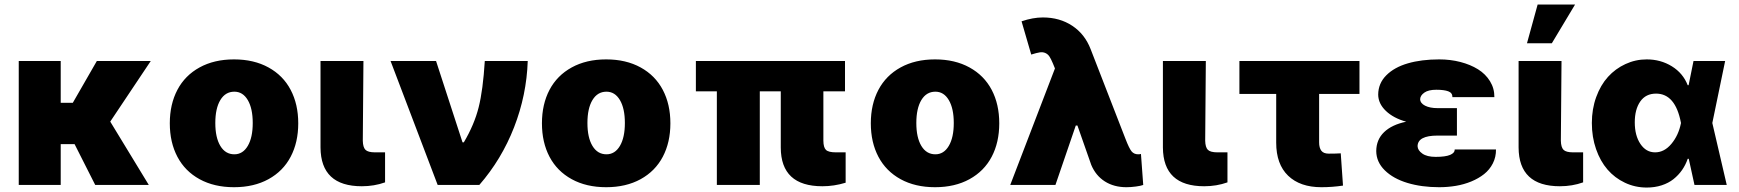

<svg xmlns="http://www.w3.org/2000/svg" viewBox="-20 -814 7652 845"><path d="M247.2 -545.5V-361.5H300.4L406.2 -545.5H643.5L465.2 -278.8L634.9 0H399.1L308.2 -179.7H247.2V0H62.5V-545.5Z M1161.6 -25.4Q1097.3 9.9 1009.9 9.9Q922.6 9.9 858.3 -25.4Q794 -60.7 760.7 -124.1Q727.3 -187.5 727.3 -271.3Q727.3 -355.1 760.7 -418.5Q794 -481.9 858.3 -517.2Q922.6 -552.6 1009.9 -552.6Q1097.3 -552.6 1161.6 -517.2Q1225.9 -481.9 1259.2 -418.5Q1292.6 -355.1 1292.6 -271.3Q1292.6 -187.5 1259.2 -124.1Q1225.9 -60.7 1161.6 -25.4ZM1011.4 -134.9Q1048.7 -134.9 1070.5 -171.9Q1092.3 -208.8 1092.3 -272.7Q1092.3 -336.6 1070.5 -373.6Q1048.7 -410.5 1011.4 -410.5Q971.9 -410.5 949.8 -373.8Q927.6 -337 927.6 -272.7Q927.6 -208.5 949.8 -171.7Q971.9 -134.9 1011.4 -134.9Z M1390.6 -545.5H1579.5L1576.7 -194.6Q1577.4 -165.5 1588.6 -154.5Q1599.8 -143.5 1630.7 -143.5H1674.7V-11.4Q1626.8 5.7 1572.4 5.7Q1391.7 5.7 1390.6 -164.8Z M1906.2 0 1698.9 -545.5H1899.1L2015.6 -187.5H2021.3Q2067.5 -265.6 2086.6 -341.8Q2105.8 -418 2113.6 -545.5H2302.6Q2297.6 -395.2 2242.5 -253.9Q2187.5 -112.6 2089.5 0Z M2799.4 -25.4Q2735.1 9.9 2647.7 9.9Q2560.4 9.9 2496.1 -25.4Q2431.8 -60.7 2398.4 -124.1Q2365.1 -187.5 2365.1 -271.3Q2365.1 -355.1 2398.4 -418.5Q2431.8 -481.9 2496.1 -517.2Q2560.4 -552.6 2647.7 -552.6Q2735.1 -552.6 2799.4 -517.2Q2863.6 -481.9 2897 -418.5Q2930.4 -355.1 2930.4 -271.3Q2930.4 -187.5 2897 -124.1Q2863.6 -60.7 2799.4 -25.4ZM2649.1 -134.9Q2686.4 -134.9 2708.3 -171.9Q2730.1 -208.8 2730.1 -272.7Q2730.1 -336.6 2708.3 -373.6Q2686.4 -410.5 2649.1 -410.5Q2609.7 -410.5 2587.5 -373.8Q2565.3 -337 2565.3 -272.7Q2565.3 -208.5 2587.5 -171.7Q2609.7 -134.9 2649.1 -134.9Z M3698.9 -545.5V-411.9H3603.7V-194.6Q3604 -165.1 3615.1 -154.3Q3626.1 -143.5 3659.1 -143.5H3701.7V-9.9Q3650.9 5.7 3599.4 5.7Q3416.5 5.7 3416.2 -164.8V-411.9H3323.9V0H3134.9V-411.9H3042.6V-545.5Z M4246.8 -25.4Q4182.5 9.9 4095.2 9.9Q4007.8 9.9 3943.5 -25.4Q3879.3 -60.7 3845.9 -124.1Q3812.5 -187.5 3812.5 -271.3Q3812.5 -355.1 3845.9 -418.5Q3879.3 -481.9 3943.5 -517.2Q4007.8 -552.6 4095.2 -552.6Q4182.5 -552.6 4246.8 -517.2Q4311.1 -481.9 4344.5 -418.5Q4377.8 -355.1 4377.8 -271.3Q4377.8 -187.5 4344.5 -124.1Q4311.1 -60.7 4246.8 -25.4ZM4096.6 -134.9Q4133.9 -134.9 4155.7 -171.9Q4177.6 -208.8 4177.6 -272.7Q4177.6 -336.6 4155.7 -373.6Q4133.9 -410.5 4096.6 -410.5Q4057.2 -410.5 4035 -373.8Q4012.8 -337 4012.8 -272.7Q4012.8 -208.5 4035 -171.7Q4057.2 -134.9 4096.6 -134.9Z M4937.5 9.9Q4882.8 9.9 4842.7 -15.4Q4802.6 -40.8 4782.7 -88.1L4721.9 -261.4H4714.5L4625 0H4426.1L4622.9 -512.8L4613.6 -535.5Q4605.1 -555.8 4598.2 -565.9Q4591.3 -576 4580.4 -580.8Q4569.6 -585.6 4555.8 -583.5Q4541.9 -581.3 4518.5 -573.9L4475.9 -720.2Q4525.9 -737.2 4569.6 -737.2Q4643.8 -737.2 4699 -700.6Q4754.3 -664.1 4779.8 -598L4933.2 -203.1Q4949.6 -160.5 4960.2 -147.7Q4970.9 -134.9 4989.3 -134.9Q4996.1 -134.9 5001.4 -136.4L5011.4 0Q5001.4 3.9 4979.2 6.9Q4957 9.9 4937.5 9.9Z M5098 -545.5H5286.9L5284.1 -194.6Q5284.8 -165.5 5296 -154.5Q5307.2 -143.5 5338.1 -143.5H5382.1V-11.4Q5334.2 5.7 5279.8 5.7Q5099.1 5.7 5098 -164.8Z M5963.1 -545.5V-400.6H5785.5V-187.5Q5785.5 -163.4 5795.3 -150.6Q5805 -137.8 5828.1 -137.8Q5860.8 -137.8 5880.7 -139.2L5890.6 2.8Q5843.4 9.9 5795.5 9.9Q5701.7 9.9 5649.1 -40.7Q5596.6 -91.3 5596.6 -186.1V-400.6H5434.7V-545.5Z M6392 -286.9V-217.3H6306.8Q6219.5 -217.3 6218.8 -170.5Q6219.5 -152.3 6239.9 -138Q6260.3 -123.6 6298.3 -123.6Q6341.3 -123.6 6362 -132.3Q6382.8 -141 6382.1 -156.2H6563.9Q6564.3 -122.9 6550.1 -95Q6535.9 -67.1 6511.7 -47.9Q6487.6 -28.8 6455.3 -15.4Q6422.9 -2.1 6387.3 3.9Q6351.6 9.9 6313.9 9.9Q6236.5 9.9 6174.2 -8.9Q6111.9 -27.7 6074.6 -64.3Q6037.3 -100.9 6036.9 -149.1Q6037.3 -199.6 6071.4 -232.4Q6105.5 -265.3 6168.7 -278.4Q6112.6 -294 6079.2 -326Q6045.8 -358 6045.5 -397.7Q6045.8 -447.1 6081 -482.4Q6116.1 -517.8 6176 -535.2Q6235.8 -552.6 6313.9 -552.6Q6363.3 -552.6 6407.3 -541.2Q6451.3 -529.8 6484.7 -509.1Q6518.1 -488.3 6537.6 -456.5Q6557.2 -424.7 6556.8 -386.4H6372.2Q6372.5 -405.2 6354 -412.1Q6335.6 -419 6301.1 -419Q6266.3 -419 6248.6 -406.4Q6230.8 -393.8 6230.1 -377.8Q6230.5 -359.7 6251.8 -348.9Q6273.1 -338.1 6306.8 -338.1H6392Z M6663.4 -545.5H6852.3L6849.4 -194.6Q6850.1 -165.5 6861.3 -154.5Q6872.5 -143.5 6903.4 -143.5H6947.4V-11.4Q6899.5 5.7 6845.2 5.7Q6664.4 5.7 6663.4 -164.8ZM6700.3 -623.6 6747.2 -794H6911.9L6809.7 -623.6Z M7227.3 11.4Q7176.1 11.4 7131.4 -9.8Q7086.6 -30.9 7054.7 -67.8Q7022.7 -104.8 7004.3 -157.8Q6985.8 -210.9 6985.8 -272.7Q6985.8 -334.2 7005 -386.9Q7024.1 -439.6 7056.8 -475.7Q7089.5 -511.7 7133.7 -532.1Q7177.9 -552.6 7227.3 -552.6Q7288.7 -552.6 7337.9 -522.2Q7387.1 -491.8 7407.7 -438.9H7411.6L7433.2 -545.5H7572.4L7516 -272.7L7579.5 0H7437.5L7412.3 -115.1H7407.7Q7398.4 -88.1 7382.8 -65.7Q7367.2 -43.3 7345.2 -25.7Q7323.2 -8.2 7293 1.6Q7262.8 11.4 7227.3 11.4ZM7378.2 -272.7 7377.8 -274.1Q7353.3 -402 7268.5 -402Q7223 -402 7198.9 -367.4Q7174.7 -332.7 7174.7 -275.6Q7174.7 -217.3 7199.6 -180.4Q7224.4 -143.5 7264.2 -143.5Q7304.7 -143.5 7335.9 -180.9Q7367.2 -218.4 7377.8 -271.3Z"/></svg>

Font: Karasuma Gothic
Style: Black
Weight: 900
Designer: Rasmus Andersson / Ryoko Nishizuka
Foundry: Genbu
Version: Version 1.00